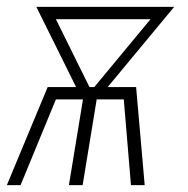

<svg xmlns="http://www.w3.org/2000/svg" viewBox="-27 -540 547 560"><path d="M-7 0 112 -286H195L79 -520H481L287 -286H370L395 0H355L334 -250H255L214 0H174L215 -250H136L33 0ZM234 -286H248L412 -484H136Z"/></svg>

Font: Iosevka Extralight Oblique
Style: Regular
Weight: 200
Italic angle: -9°
Monospace: yes
Designer: Belleve Invis
Foundry: Belleve Invis
Version: Version 32.5.0; ttfautohint (v1.8.4)